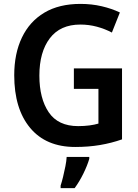

<svg xmlns="http://www.w3.org/2000/svg" viewBox="-20 -744 710 985"><path d="M359 -393H606V-29Q552 -10 493 0Q434 10 366 10Q216 10 134.5 -88Q53 -186 53 -358Q53 -469 92.5 -551.5Q132 -634 207.5 -679Q283 -724 393 -724Q450 -724 501.5 -712Q553 -700 595 -680L554 -577Q518 -596 477 -607Q436 -618 392 -618Q289 -618 235.5 -547.5Q182 -477 182 -356Q182 -239 230 -168Q278 -97 381 -97Q412 -97 438.5 -100.5Q465 -104 485 -110V-288H359ZM438 71Q428 105 408 146Q388 187 363 221H291V208Q297 190 303.5 163.5Q310 137 315.5 109Q321 81 322 61H438Z"/></svg>

Font: Noto Sans Georgian SemiCondensed SemiBold
Style: Regular
Weight: 600
Width: 4
Designer: Monotype Design Team, Akaki Razmadze
Foundry: Google LLC
Version: Version 2.005; ttfautohint (v1.8.4.7-5d5b)